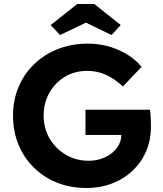

<svg xmlns="http://www.w3.org/2000/svg" viewBox="-20 -929 816 959"><path d="M412 10Q330 10 263 -17.5Q196 -45 147 -94Q98 -143 71.5 -208.5Q45 -274 45 -351Q45 -428 72.5 -494Q100 -560 150.5 -608.5Q201 -657 269 -684Q337 -711 418 -711Q502 -711 574 -678.5Q646 -646 687 -595L594 -497Q555 -534 511 -554.5Q467 -575 416 -575Q354 -575 305 -546Q256 -517 227 -466Q198 -415 198 -351Q198 -288 228 -237Q258 -186 309 -156Q360 -126 423 -126Q468 -126 505 -143.5Q542 -161 564 -190.5Q586 -220 586 -255H407V-381H729Q732 -364 733 -338.5Q734 -313 734 -298Q734 -207 691.5 -137.5Q649 -68 576 -29Q503 10 412 10ZM280 -754 233 -804 366 -909H451L583 -804L537 -754L409 -816Z"/></svg>

Font: Readex Pro SemiBold
Style: Regular
Weight: 600
Designer: Bonnie Shaver-Troup, Thomas Jockin
Foundry: Lexend
Version: Version 1.204; ttfautohint (v1.8.4.7-5d5b)